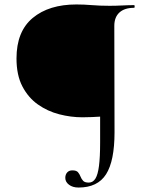

<svg xmlns="http://www.w3.org/2000/svg" viewBox="-20 -648 679 861"><path d="M332.2 193Q306 193 289.4 180.4Q272.8 167.8 272.8 149.8Q272.8 135 281.1 125.5Q289.4 116 304.4 116Q322.6 116 329.6 124.2Q336.6 132.4 340.9 143.4Q345.2 154.4 352.6 162.6Q360 170.8 378 170.8Q396.6 170.8 407.7 153.2Q418.8 135.6 423.9 96Q429 56.4 429 -8V-125Q411 -124 392 -123Q373 -122 349.6 -122Q297.8 -122 245.5 -135.5Q193.2 -149 150 -179.5Q106.8 -210 80.4 -260.5Q54 -311 54 -386Q54 -507 126.7 -567.5Q199.4 -628 322.8 -628Q356.6 -628 392.2 -625Q427.8 -622 471.6 -622Q499.6 -622 528.1 -623.5Q556.6 -625 581.6 -625Q583.8 -625 583.8 -619Q583.8 -613 581.6 -613Q538.6 -613 515.6 -592Q492.6 -571 492.6 -532L493.6 -55Q493.6 73.8 455.7 133.4Q417.8 193 332.2 193Z"/></svg>

Font: Cormorant Infant Light
Style: Regular
Weight: 300
Designer: Christian Thalmann (Catharsis Fonts)
Foundry: Catharsis Fonts
Version: Version 4.001